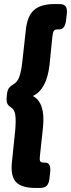

<svg xmlns="http://www.w3.org/2000/svg" viewBox="-20 -788 350 946"><path d="M154 138Q86 138 58.5 108.5Q31 79 39 8L55 -146Q59 -193 55.5 -220.5Q52 -248 33 -260Q21 -267 16 -278Q11 -289 13 -309L14 -321Q16 -342 23 -352.5Q30 -363 44 -371Q66 -383 75.5 -410.5Q85 -438 90 -484L107 -638Q114 -709 147.5 -738.5Q181 -768 249 -768H272Q296 -768 304 -756Q312 -744 309 -718L306 -693Q302 -643 271 -643H262Q250 -643 245 -635.5Q240 -628 238 -607L224 -468Q210 -347 142 -315Q204 -282 192 -162L177 -23Q174 -3 177.5 5Q181 13 192 13H202Q233 13 227 63L224 88Q222 114 211.5 126Q201 138 177 138Z"/></svg>

Font: Asap Semi Condensed Semi Condensed Black
Style: Italic
Weight: 900
Width: 4
Italic angle: -6°
Designer: Pablo Cosgaya
Foundry: Omnibus-Type
Version: Version 3.001; ttfautohint (v1.8.4.7-5d5b)